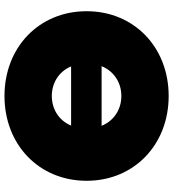

<svg xmlns="http://www.w3.org/2000/svg" viewBox="22 -778 772 856"><g transform="rotate(90 408.0 -350.0)"><path d="M408 16C625 16 786 -138 786 -350C786 -562 625 -716 408 -716C191 -716 30 -562 30 -350C30 -138 191 16 408 16ZM408 -195C350 -195 299 -226 276 -281H540C517 -226 466 -195 408 -195ZM275 -417C298 -473 349 -505 408 -505C467 -505 518 -473 541 -417Z"/></g></svg>

Font: Chess Sans Black
Style: Regular
Weight: 900
Designer: Wolf Bōese
Foundry: Wolf Bōese
Version: Version 7.223;Glyphs 3.3 (3306)